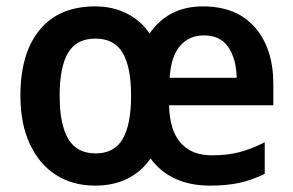

<svg xmlns="http://www.w3.org/2000/svg" viewBox="-20 -572 919 602"><path d="M616 -552Q722 -552 779.5 -486Q837 -420 837 -308V-242H510Q512 -163 546.5 -124Q581 -85 644 -85Q693 -85 731 -95Q769 -105 810 -126V-27Q772 -8 732 1Q692 10 639 10Q515 10 452 -75Q423 -33 379 -11.5Q335 10 279 10Q208 10 155.5 -23.5Q103 -57 73.5 -120.5Q44 -184 44 -272Q44 -405 104.5 -478.5Q165 -552 279 -552Q332 -552 376 -530.5Q420 -509 449 -467Q508 -552 616 -552ZM619 -461Q573 -461 544.5 -428Q516 -395 512 -328H722Q721 -387 696 -424Q671 -461 619 -461ZM279 -451Q220 -451 193.5 -406.5Q167 -362 167 -272Q167 -182 194 -136.5Q221 -91 280 -91Q338 -91 364.5 -136Q391 -181 391 -272Q391 -362 364.5 -406.5Q338 -451 279 -451Z"/></svg>

Font: Noto Sans Sinhala SemiCondensed SemiBold
Style: Regular
Weight: 600
Width: 4
Designer: Jelle Bosma - Monotype Design Team
Foundry: Monotype Imaging Inc.
Version: Version 2.006; ttfautohint (v1.8.4.7-5d5b)